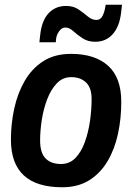

<svg xmlns="http://www.w3.org/2000/svg" viewBox="-20 -779 570 809"><path d="M242 10Q26 10 26 -191Q26 -257 40 -321.5Q54 -386 84 -438Q114 -490 162 -521Q210 -552 279 -552Q380 -552 435.5 -502Q491 -452 491 -350Q491 -279 477 -214.5Q463 -150 433 -99.5Q403 -49 356 -19.5Q309 10 242 10ZM237 -88Q273 -88 297.5 -113Q322 -138 337 -179Q352 -220 359 -268Q366 -316 366 -362Q366 -409 342.5 -431.5Q319 -454 280 -454Q244 -454 219 -427.5Q194 -401 178.5 -360Q163 -319 156 -273Q149 -227 149 -187Q149 -135 172 -111.5Q195 -88 237 -88ZM146 -601Q147 -611 148 -620Q149 -629 150 -637Q157 -694 185.5 -724Q214 -754 259 -754Q289 -754 310.5 -739.5Q332 -725 349.5 -710Q367 -695 386 -695Q404 -695 412.5 -713Q421 -731 423 -747Q425 -753 425 -759H494Q493 -750 492 -741Q491 -732 490 -724Q483 -666 454.5 -634.5Q426 -603 381 -603Q350 -603 327.5 -618Q305 -633 288.5 -648Q272 -663 255 -663Q240 -663 228.5 -646.5Q217 -630 216 -611Q215 -607 215 -601Z"/></svg>

Font: Georama SemiBold
Style: Italic
Weight: 600
Italic angle: -9°
Designer: Jean-Baptiste Levee
Foundry: Production Type
Version: Version 1.000